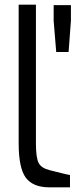

<svg xmlns="http://www.w3.org/2000/svg" viewBox="-20 -803 340 823"><path d="M60 -189V-783H134V-189Q134 -126 146 -104Q157 -83 191 -74Q273 -53 280 -53V0H192Q121 0 90 -42Q60 -84 60 -189ZM210 -781H284V-714L274 -580H221L210 -714Z"/></svg>

Font: Mina
Style: Regular
Weight: 400
Version: Version 1.000